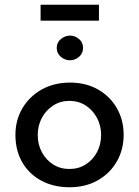

<svg xmlns="http://www.w3.org/2000/svg" viewBox="-20 -779 585 809"><path d="M45 -211Q45 -273 74.5 -323Q104 -373 156 -402Q208 -431 275 -431Q342 -431 393 -402Q444 -373 472.5 -323Q501 -273 501 -211Q501 -149 472.5 -99Q444 -49 392.5 -19.5Q341 10 273 10Q207 10 155.5 -17Q104 -44 74.5 -94Q45 -144 45 -211ZM139 -210Q139 -170 156.5 -137.5Q174 -105 204 -86Q234 -67 272 -67Q311 -67 341 -86Q371 -105 388.5 -137.5Q406 -170 406 -210Q406 -250 388.5 -282.5Q371 -315 341 -334.5Q311 -354 272 -354Q234 -354 203.5 -334Q173 -314 156 -281.5Q139 -249 139 -210ZM219 -577Q219 -600 236.5 -614.5Q254 -629 275 -629Q296 -629 313 -614.5Q330 -600 330 -577Q330 -554 313 -539.5Q296 -525 275 -525Q254 -525 236.5 -539.5Q219 -554 219 -577ZM151 -759H397V-692H151Z"/></svg>

Font: Synthetic
Style: Regular
Weight: 400
Designer: Santiago Orozco
Foundry: Typemade
Version: Version 2.000; ttfautohint (v1.8.4.7-5d5b)